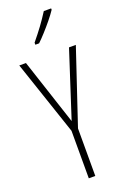

<svg xmlns="http://www.w3.org/2000/svg" viewBox="-178 -1003 687 1056"><g transform="rotate(-20 165.5 -474.5)"><path d="M166 -328 291 -714H331L185 -278V0H147V-278L0 -714H39ZM272 -941Q256 -917 233.5 -889.5Q211 -862 187 -835.5Q163 -809 144 -791H122V-803Q155 -843 180 -877Q205 -911 229 -949H272Z"/></g></svg>

Font: Noto Sans Malayalam ExtraCondensed ExtraLight
Style: Regular
Weight: 200
Width: 2
Designer: Jelle Bosma - Monotype Design Team
Foundry: Monotype Imaging Inc.
Version: Version 2.104; ttfautohint (v1.8.4.7-5d5b)